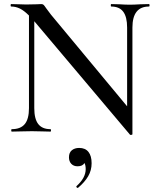

<svg xmlns="http://www.w3.org/2000/svg" viewBox="-20 -645 769 941"><path d="M710 -613Q629 -613 629 -510V13Q629 15 624 16Q619 17 617 15L148 -541V-115Q148 -62 167.5 -37Q187 -12 227 -12Q230 -12 230 -6Q230 0 227 0Q201 0 187 -1L136 -2L82 -1Q67 0 38 0Q35 0 35 -6Q35 -12 38 -12Q81 -12 101.5 -37Q122 -62 122 -115V-569Q98 -593 77.5 -603Q57 -613 35 -613Q32 -613 32 -619Q32 -625 35 -625L74 -624Q86 -623 108 -623L159 -624Q169 -625 182 -625Q190 -625 194 -621Q198 -617 206 -605L230 -573L603 -124V-510Q603 -562 584 -587.5Q565 -613 525 -613Q523 -613 523 -619Q523 -625 525 -625L565 -624Q595 -622 616 -622Q636 -622 668 -624L710 -625Q713 -625 713 -619Q713 -613 710 -613ZM429 155Q429 190 412 219Q395 248 363 275L361 276Q357 276 355 272.5Q353 269 355 267Q400 227 400 184Q400 165 394 154Q385 170 360 170Q341 170 329.5 158Q318 146 318 126Q318 103 332 91.5Q346 80 368 80Q398 80 413.5 99.5Q429 119 429 155Z"/></svg>

Font: Cormorant SC Medium
Style: Regular
Weight: 500
Designer: Christian Thalmann (Catharsis Fonts)
Version: Version 3.000